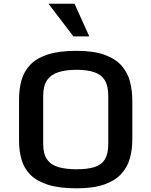

<svg xmlns="http://www.w3.org/2000/svg" viewBox="-20 -1001 814 1033"><path d="M392.1 12.2Q297.9 12.2 237.3 -7.3Q176.8 -26.9 143.1 -61.3Q109.4 -95.7 95.9 -142.1Q82.5 -188.5 82.5 -242.2V-466.8Q82.5 -522 95.7 -569.3Q108.9 -616.7 142.6 -652.3Q176.3 -688 236.8 -707.8Q297.4 -727.5 392.1 -727.5Q482.9 -727.5 541.5 -706.5Q600.1 -685.5 633.1 -648.7Q666 -611.8 679 -563.2Q691.9 -514.6 691.9 -459.5V-249.5Q691.9 -196.3 678.7 -148.9Q665.5 -101.6 632.6 -65.4Q599.6 -29.3 541.3 -8.5Q482.9 12.2 392.1 12.2ZM392.1 -90.3Q449.7 -90.3 487.3 -101.8Q524.9 -113.3 543.7 -143.1Q562.5 -172.9 562.5 -226.6V-485.8Q562.5 -539.1 543.7 -569.3Q524.9 -599.6 487.1 -612.5Q449.2 -625.5 392.1 -625.5Q335.9 -625.5 295.4 -613Q254.9 -600.6 233.6 -570.1Q212.4 -539.6 212.4 -485.8V-226.6Q212.4 -172.9 233.4 -143.1Q254.4 -113.3 294.9 -101.8Q335.4 -90.3 392.1 -90.3ZM375 -805.2 240.7 -981H380.9L460.4 -805.2Z"/></svg>

Font: Monda SemiBold
Style: Regular
Weight: 600
Designer: Vernon Adams
Foundry: Vernon Adams
Version: Version 2.200